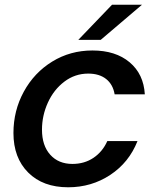

<svg xmlns="http://www.w3.org/2000/svg" viewBox="-20 -783 654 814"><path d="M37 -219Q37 -314 81 -394.5Q125 -475 201.5 -522Q278 -569 372 -569Q470 -569 529.5 -519Q589 -469 594 -383H466Q459 -425 430 -448Q401 -471 354 -471Q298 -471 253 -437Q208 -403 183 -348Q158 -293 158 -233Q158 -166 193 -127Q228 -88 287 -88Q338 -88 376.5 -114Q415 -140 435 -185H563Q527 -94 447.5 -41.5Q368 11 269 11Q162 11 99.5 -51.5Q37 -114 37 -219ZM407 -614H312L455 -763H582Z"/></svg>

Font: Open Sauce One SemiBold Italic
Style: Regular
Weight: 600
Italic angle: -10°
Designer: Alfredo Marco Pradil
Foundry: Creative Sauce Fz LLC
Version: Version 1.477